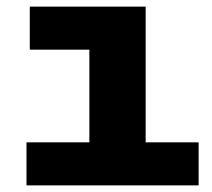

<svg xmlns="http://www.w3.org/2000/svg" viewBox="-20 -560 640 580"><path d="M60 0V-130H250V-410H70V-540H420V-130H580V0Z"/></svg>

Font: Geist Mono Black
Style: Regular
Weight: 900
Monospace: yes
Designer: Basement.studio, Andrés Briganti, Mateo Zaragoza
Foundry: Basement.studio, Vercel, Andrés Briganti, Guido Ferreyra, Mateo Zaragoza
Version: Version 1.500; ttfautohint (v1.8.4.7-5d5b)